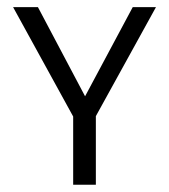

<svg xmlns="http://www.w3.org/2000/svg" viewBox="-20 -509 466 529"><path d="M244.1 0H181.6V-188L16.1 -489.3H84.5L214.4 -243.7L345.7 -489.3H409.7L244.1 -189Z"/></svg>

Font: Amiri Typewriter
Style: Regular
Weight: 400
Monospace: yes
Designer: Khaled Hosny
Version: Version 1.1